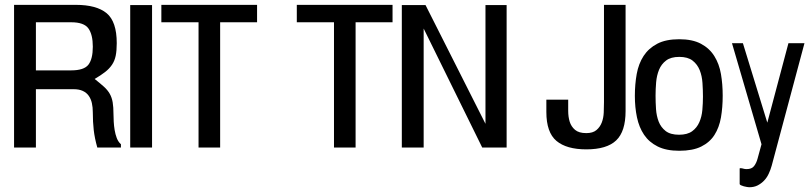

<svg xmlns="http://www.w3.org/2000/svg" viewBox="-20 -620 3401 807"><path d="M488.3 0H388.7V-1Q377.9 -39.1 374 -73.2Q370.1 -107.4 370.1 -147.5Q370.1 -168.9 366.2 -186.5Q362.3 -204.1 353 -217.3Q343.8 -230.5 328.1 -237.8Q312.5 -245.1 289.1 -245.1H130.9V0H39.1V-599.6H298.8Q385.7 -599.6 428.2 -564.5Q470.7 -529.3 470.7 -438.5Q470.7 -407.2 466.3 -385.7Q461.9 -364.3 450.7 -347.7Q439.5 -331.1 421.9 -317.4Q404.3 -303.7 377.9 -288.1Q401.4 -269.5 417 -255.4Q432.6 -241.2 441.4 -225.6Q450.2 -210 453.6 -189.9Q457 -169.9 457 -139.6Q457 -126 458 -108.4Q459 -90.8 461.9 -73.2Q464.8 -55.7 470.7 -40Q476.6 -24.4 487.3 -14.6H488.3ZM370.1 -423.8Q370.1 -474.6 351.6 -500.5Q333 -526.4 279.3 -526.4H130.9V-324.2H279.3Q333 -324.2 351.6 -348.1Q370.1 -372.1 370.1 -423.8Z M619.1 0H527.3V-598.6H619.1Z M1060.5 -526.4H905.3V0H814.5V-526.4H658.2V-599.6H1060.5Z M1629.9 -526.4H1474.6V0H1383.8V-526.4H1227.5V-599.6H1629.9Z M2109.4 0H2006.8L1760.7 -500V0H1668.9V-598.6H1768.6L2020.5 -99.6V-598.6H2109.4Z M2609.4 -153.3Q2609.4 -67.4 2569.8 -29.8Q2530.3 7.8 2444.3 7.8Q2361.3 7.8 2318.8 -27.8Q2276.4 -63.5 2276.4 -149.4V-201.2H2368.2Q2368.2 -178.7 2368.2 -153.8Q2368.2 -128.9 2374.5 -108.4Q2380.9 -87.9 2397 -74.2Q2413.1 -60.5 2444.3 -60.5Q2471.7 -60.5 2486.8 -73.2Q2502 -85.9 2509.3 -105Q2516.6 -124 2517.6 -147Q2518.6 -169.9 2518.6 -190.4V-599.6H2609.4Z M3017.6 -217.8Q3017.6 -168.9 3010.3 -126.5Q3002.9 -84 2982.9 -52.7Q2962.9 -21.5 2927.2 -3.9Q2891.6 13.7 2835 13.7Q2780.3 13.7 2744.1 -4.4Q2708 -22.5 2687 -53.7Q2666 -85 2657.2 -127Q2648.4 -168.9 2648.4 -216.8Q2648.4 -265.6 2656.2 -309.1Q2664.1 -352.5 2685.1 -384.8Q2706.1 -417 2742.2 -436Q2778.3 -455.1 2835 -455.1Q2890.6 -455.1 2926.3 -436Q2961.9 -417 2982.4 -384.3Q3002.9 -351.6 3010.3 -308.6Q3017.6 -265.6 3017.6 -217.8ZM2934.6 -213.9Q2934.6 -241.2 2932.6 -271Q2930.7 -300.8 2920.9 -325.2Q2911.1 -349.6 2891.1 -365.2Q2871.1 -380.9 2835 -380.9Q2799.8 -380.9 2779.8 -365.7Q2759.8 -350.6 2750 -326.7Q2740.2 -302.7 2737.8 -273.9Q2735.4 -245.1 2735.4 -217.8Q2735.4 -190.4 2737.3 -161.6Q2739.3 -132.8 2748.5 -108.9Q2757.8 -85 2777.8 -69.3Q2797.9 -53.7 2834 -53.7Q2869.1 -53.7 2889.2 -68.4Q2909.2 -83 2919.4 -106.4Q2929.7 -129.9 2932.1 -158.2Q2934.6 -186.5 2934.6 -213.9Z M3361.3 -438.5 3223.6 76.2Q3218.8 93.8 3210.9 110.4Q3203.1 127 3191.4 139.2Q3179.7 151.4 3164.6 159.2Q3149.4 167 3128.9 167Q3127 167 3120.1 166Q3113.3 165 3106.4 163.1Q3099.6 161.1 3094.2 158.7Q3088.9 156.2 3088.9 153.3V87.9L3090.8 86.9Q3098.6 86.9 3104.5 88.9Q3110.4 90.8 3118.2 90.8Q3139.6 90.8 3149.4 78.1Q3159.2 65.4 3164.1 46.9L3180.7 -13.7L3056.6 -438.5H3102.5L3205.1 -104.5L3293.9 -438.5Z"/></svg>

Font: RIT TN Joy
Style: Bold
Weight: 700
Designer: Hussain K H
Foundry: Rachana Institute of Typography
Version: 1.6.2